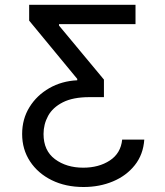

<svg xmlns="http://www.w3.org/2000/svg" viewBox="-20 -565 668 777"><path d="M318.2 191.8Q245.4 191.8 189.3 164.1Q133.2 136.4 101.4 87.9Q69.6 39.4 69.6 -22.7Q69.6 -83.5 99.3 -131.4Q128.9 -179.3 179.5 -208.3Q230.1 -237.2 292.6 -240.1V-245.7L98 -481.5V-545.5H528.4V-467.3H218.8V-461.6L400.6 -242.9V-171.9H342.3Q275.2 -171.9 234.2 -150.9Q193.2 -130 174.7 -96.1Q156.2 -62.1 156.2 -22.7Q156.2 44.7 202.6 79.2Q248.9 113.6 316.8 113.6Q380 113.6 424.4 84.5Q468.8 55.4 474.4 0H563.9Q559.7 60.4 525.6 103.3Q491.5 146.3 437.3 169Q383.2 191.8 318.2 191.8Z"/></svg>

Font: Linik Sans
Style: Regular
Weight: 400
Designer: Rasmus Andersson (font), Marc Monis (original base), Kil Hyung-jin (Pretendard portions), Cristiano Sobral (main changes
Foundry: rsms
Version: Version 3.018;May 31, 2022;FontCreator 14.0.0.2814 64-bit; t